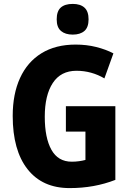

<svg xmlns="http://www.w3.org/2000/svg" viewBox="-20 -952 667 982"><path d="M317 -409H570V-32Q516 -11 458 -0.5Q400 10 336 10Q197 10 121 -86.5Q45 -183 45 -359Q45 -471 82.5 -553Q120 -635 192 -679.5Q264 -724 367 -724Q423 -724 472.5 -711.5Q522 -699 560 -679L514 -551Q482 -570 446 -580Q410 -590 371 -590Q291 -590 250 -527.5Q209 -465 209 -355Q209 -247 243 -186Q277 -125 347 -125Q366 -125 384 -127.5Q402 -130 417 -134V-279H317ZM352 -932Q391 -932 412 -913Q433 -894 433 -853Q433 -812 411.5 -793.5Q390 -775 352 -775Q314 -775 292 -793.5Q270 -812 270 -853Q270 -895 291 -913.5Q312 -932 352 -932Z"/></svg>

Font: Noto Sans Condensed ExtraBold
Style: Regular
Weight: 800
Width: 3
Designer: Monotype Design Team
Foundry: Monotype Imaging Inc.
Version: Version 2.013; ttfautohint (v1.8.4.7-5d5b)